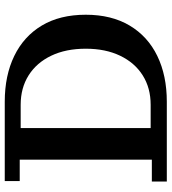

<svg xmlns="http://www.w3.org/2000/svg" viewBox="23 -745 722 808"><g transform="rotate(-90 384.0 -341.0)"><path d="M249 0V-68H347Q418 -68 471 -101.5Q524 -135 553.5 -196.5Q583 -258 583 -341Q583 -425 553.5 -486.5Q524 -548 471 -581.5Q418 -615 347 -615H249V-682H360Q470 -682 552.5 -642Q635 -602 680.5 -526Q726 -450 726 -341Q726 -233 680.5 -156.5Q635 -80 552.5 -40Q470 0 360 0ZM24 0V-63H116V-619H26V-682H249V0Z"/></g></svg>

Font: Montagu Slab 120pt Medium
Style: Regular
Weight: 500
Designer: Florian Karsten
Foundry: Florian Karsten
Version: Version 1.000